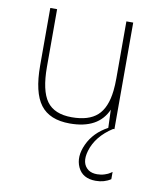

<svg xmlns="http://www.w3.org/2000/svg" viewBox="-84 -568 753 887"><g transform="rotate(10 292.5 -125.0)"><path d="M440 -1V-2L437 -83V-86Q395 10 261 10Q166 10 123 -47Q80 -104 80 -230V-500H112V-230Q112 -118 147.5 -69Q183 -20 265 -20Q344 -20 384.5 -56.5Q425 -93 434 -174Q437 -201 437 -233V-500H469V0H463Q387 49 366 120Q348 181 385 208Q401 219 426 219Q444 219 461 213.5Q478 208 486 202L495 196V230Q465 250 425 250Q363 250 341 202.5Q319 155 347 94.5Q375 34 440 -1Z"/></g></svg>

Font: Fivo Sans Thin
Style: Regular
Weight: 250
Foundry: Alexander Slobzheninov
Version: 1.0